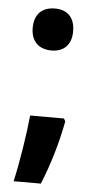

<svg xmlns="http://www.w3.org/2000/svg" viewBox="-51 -586 370 752"><g transform="rotate(5 134.0 -210.0)"><path d="M54 -471C54 -417 86 -389 135 -389C181 -389 213 -416 213 -471C213 -526 183 -554 135 -554C85 -554 54 -526 54 -471ZM213 -117 207 -128H74C67 -55 50 54 32 134H139C169 61 196 -26 213 -117Z"/></g></svg>

Font: Noto Sans Armenian Condensed
Style: Bold
Weight: 700
Width: 3
Designer: Monotype Design Team
Foundry: Monotype Imaging Inc.
Version: Version 2.008